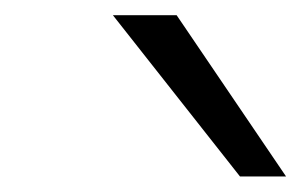

<svg xmlns="http://www.w3.org/2000/svg" viewBox="-20 -783 393 250"><path d="M210 -763.2 352.5 -553.2H292.5L127 -763.2Z"/></svg>

Font: Lesson One Light
Style: Italic
Weight: 300
Italic angle: -14°
Designer: But Ko, Victor Gaultney, Annie Olsen, Julie Remington, Don Collingsworth, Eric Hays, Becca Hirsbrunner
Version: Version 1.100